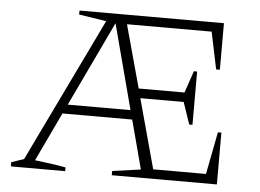

<svg xmlns="http://www.w3.org/2000/svg" viewBox="-48 -706 1038 768"><g transform="rotate(5 471.0 -322.5)"><path d="M718 -229 688 -317H514L590 -38H802L835 -208H849V0H427V-17L541 -33L489 -229H209L116 -33Q148 -29 178.5 -25Q209 -21 240 -15V0H22V-17L72 -34L351 -612L241 -629V-645H821V-458H806L775 -607H435L504 -355H688L718 -443H731V-229ZM227 -266H479L389 -607Z"/></g></svg>

Font: Piazzolla ExtraLight
Style: Regular
Weight: 200
Designer: Juan Pablo del Peral
Foundry: Huerta Tipografica
Version: Version 1.330